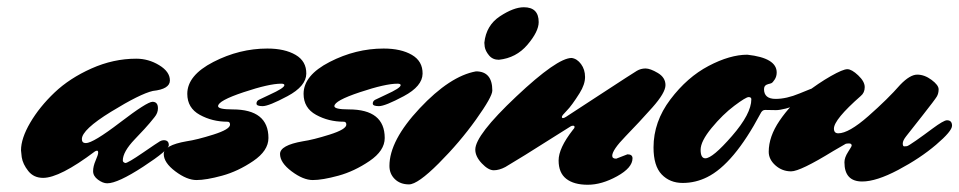

<svg xmlns="http://www.w3.org/2000/svg" viewBox="-20 -483 2648 530"><path d="M319 -40Q319 -35 326 -33Q333 -33 374.5 -61.5Q416 -90 421.5 -93Q427 -96 432 -96Q446 -96 446 -82.5Q446 -69 375.5 -23Q305 23 276 23Q264 23 250.5 13Q237 3 237 -10.5Q237 -24 244 -40Q251 -56 251 -61.5Q251 -67 248 -67Q245 -67 242 -65Q145 8 99 8Q73 8 58 -11Q43 -30 40 -49L38 -68Q38 -101 63.5 -144.5Q89 -188 130.5 -227.5Q172 -267 232.5 -294Q293 -321 356 -321Q390 -321 419.5 -303Q449 -285 449 -261Q449 -237 402 -232Q367 -224 286.5 -174.5Q206 -125 206 -99Q206 -88 217 -88Q237 -88 311.5 -145Q386 -202 401 -202Q416 -202 416 -184Q416 -171 406.5 -159.5Q397 -148 393 -143Q385 -133 352 -98.5Q319 -64 319 -40Z M608 -147Q566 -147 531.5 -166Q497 -185 497 -224Q497 -275 569 -312Q641 -349 718 -349Q766 -349 796 -331.5Q826 -314 825.5 -279.5Q825 -245 773.5 -217.5Q722 -190 705 -190Q688 -190 688 -197Q688 -204 694.5 -207.5Q701 -211 723 -221Q745 -231 755 -237.5Q765 -244 765 -248Q765 -252 756 -252Q723 -252 652.5 -228.5Q582 -205 582 -190Q582 -181 622 -181Q721 -181 721 -102Q721 -67 679 -38.5Q637 -10 593 2Q549 14 522.5 14Q496 14 464 -10Q432 -34 432 -58Q432 -82 495 -93Q523 -97 569 -111.5Q615 -126 615 -139Q615 -147 608 -147Z M929 -147Q887 -147 852.5 -166Q818 -185 818 -224Q818 -275 890 -312Q962 -349 1039 -349Q1087 -349 1117 -331.5Q1147 -314 1146.5 -279.5Q1146 -245 1094.5 -217.5Q1043 -190 1026 -190Q1009 -190 1009 -197Q1009 -204 1015.5 -207.5Q1022 -211 1044 -221Q1066 -231 1076 -237.5Q1086 -244 1086 -248Q1086 -252 1077 -252Q1044 -252 973.5 -228.5Q903 -205 903 -190Q903 -181 943 -181Q1042 -181 1042 -102Q1042 -67 1000 -38.5Q958 -10 914 2Q870 14 843.5 14Q817 14 785 -10Q753 -34 753 -58Q753 -82 816 -93Q844 -97 890 -111.5Q936 -126 936 -139Q936 -147 929 -147Z M1339 -233Q1339 -286 1294 -286Q1222 -273 1138.5 -184Q1055 -95 1055 -25Q1055 -3 1070 11.5Q1085 26 1109 26Q1133 26 1191 -32Q1249 -90 1294 -153Q1339 -216 1339 -233ZM1357 -318Q1340 -318 1330 -330Q1320 -342 1318 -354L1317 -365Q1322 -413 1360 -438Q1398 -463 1426 -463Q1467 -463 1467 -422Q1467 -396 1436 -359.5Q1405 -323 1357 -318Z M1681 -45 1712 -57Q1726 -57 1726 -46Q1726 -20 1683.5 3.5Q1641 27 1602.5 27Q1564 27 1543 10.5Q1522 -6 1522 -40Q1522 -74 1561 -124Q1566 -129 1566 -132.5Q1566 -136 1562 -136Q1558 -136 1555 -134Q1552 -132 1512 -107Q1416 -46 1375 -22Q1358 -13 1343 -13Q1328 -13 1310 -32Q1292 -51 1292 -70Q1292 -110 1405 -216.5Q1518 -323 1558 -323Q1573 -321 1584 -306Q1595 -291 1595 -270.5Q1595 -250 1580 -226Q1558 -191 1544.5 -177.5Q1531 -164 1531 -160.5Q1531 -157 1534 -157Q1537 -157 1542.5 -160.5Q1548 -164 1637.5 -222.5Q1727 -281 1738 -287.5Q1749 -294 1762 -294Q1775 -294 1796 -281.5Q1817 -269 1817 -248Q1817 -227 1780.5 -186Q1744 -145 1707 -107Q1670 -69 1670 -53Q1670 -45 1681 -45Z M2089 -237Q2089 -210 2121 -210Q2151 -210 2187 -225Q2223 -240 2226 -240Q2229 -240 2232.5 -235Q2236 -230 2236 -225Q2236 -214 2189.5 -196.5Q2143 -179 2122 -179Q2101 -179 2092.5 -179.5Q2084 -180 2079 -169Q2005 -30 1932 6Q1900 22 1864.5 22Q1829 22 1806.5 -1.5Q1784 -25 1784 -76Q1784 -147 1830.5 -208.5Q1877 -270 1936 -301Q1995 -332 2043 -332Q2124 -323 2124 -283Q2124 -272 2118.5 -263.5Q2113 -255 2109.5 -253.5Q2106 -252 2101 -251Q2089 -248 2089 -237ZM1927 -46Q1947 -46 2000.5 -107.5Q2054 -169 2054 -209Q2054 -215 2046.5 -215Q2039 -215 2007 -191Q1975 -167 1944.5 -130Q1914 -93 1914 -69.5Q1914 -46 1927 -46Z M2594 -151Q2608 -151 2608 -136Q2608 -121 2564 -83.5Q2520 -46 2459.5 -14Q2399 18 2360 18Q2311 18 2311 -35Q2311 -48 2321 -63.5Q2331 -79 2331 -81Q2331 -87 2324 -87Q2317 -87 2314.5 -86Q2312 -85 2280 -66Q2189 -10 2164 -10Q2139 -10 2120.5 -26.5Q2102 -43 2102 -64Q2102 -106 2132 -150Q2162 -194 2201 -224Q2240 -254 2273.5 -273Q2307 -292 2319 -292Q2331 -292 2349 -275Q2367 -258 2367 -242.5Q2367 -227 2356 -218Q2282 -153 2282 -128Q2282 -115 2294 -115Q2323 -115 2377 -162.5Q2431 -210 2465 -249Q2492 -277 2512 -277Q2532 -277 2551.5 -262.5Q2571 -248 2571 -236.5Q2571 -225 2566 -216.5Q2561 -208 2526 -163.5Q2491 -119 2481.5 -107Q2472 -95 2472 -87Q2472 -79 2476 -79Q2480 -79 2483.5 -79.5Q2487 -80 2508.5 -95Q2530 -110 2554 -128Q2585 -151 2594 -151Z"/></svg>

Font: Mrs Sheppards
Style: Regular
Weight: 400
Version: Version 1.000